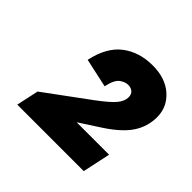

<svg xmlns="http://www.w3.org/2000/svg" viewBox="-96 -785 488 488"><g transform="rotate(45 148.0 -541.0)"><path d="M128 -438 35 -444 152 -530Q187 -556 198 -570Q209 -584 209 -597Q209 -608 202.5 -613.5Q196 -619 186 -619Q175 -619 163.5 -610.5Q152 -602 146 -574L68 -591Q80 -647 113.5 -672.5Q147 -698 195 -698Q241 -698 268.5 -673.5Q296 -649 296 -613Q296 -580 278.5 -552.5Q261 -525 219 -497ZM22 -384 35 -444 67 -459H277L261 -384Z"/></g></svg>

Font: Radio Canada Big SemiBold
Style: Italic
Weight: 600
Italic angle: -12°
Designer: Étienne Aubert Bonn
Foundry: Coppers and Brasses
Version: Version 1.001